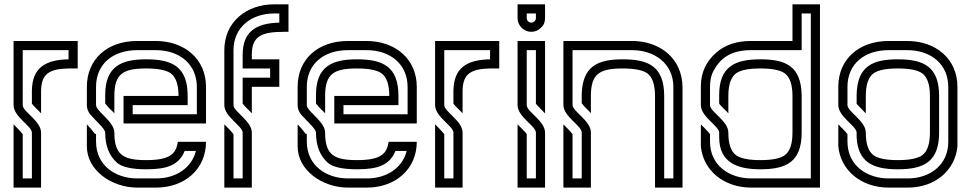

<svg xmlns="http://www.w3.org/2000/svg" viewBox="-20 -853 4415 873"><path d="M125 -250V-41.7H83.3V-242.7C80.2 -247.9 71.9 -256.2 60.4 -268.8L41.7 -287.5V0H166.7V-250C166.7 -303.2 83.3 -345.2 83.3 -375V-625H291.7V-583.3C184.9 -581.2 126.9 -544.2 125 -441.7V-382.3C132.1 -370.4 160.4 -345.9 166.7 -337.5V-437.5C166.7 -520.8 208.2 -539.6 291.7 -541.7H333.3V-666.7H41.7V-375C41.7 -321.8 125 -279.8 125 -250Z M375 -458.3V-375C375 -359.4 380.2 -344.8 391.7 -331.2C416.1 -302.8 458.3 -267.5 458.3 -250C458.3 -190.6 476 -145.8 511.5 -113.5C533.3 -93.8 578.1 -83.3 644.8 -83.3C738.8 -83.3 793.1 -101.4 819.8 -166.7H870.8C852.2 -92.3 783.4 -41.7 689.6 -41.7H604.2C505.5 -41.7 416.7 -100 416.7 -209.4V-242.7C416.7 -243.8 416.7 -243.8 415.6 -243.8C407.9 -243.8 404.7 -257.8 375 -287.5V-187.5C375 -77.8 488.3 0 604.2 0H689.6C819.1 0 916.7 -83.3 916.7 -208.3H788.5C780.6 -152.5 752.1 -125 644.8 -125C540.2 -125 500 -148.6 500 -250C500 -300.2 416.7 -347 416.7 -375V-458.3C416.7 -561.5 492.9 -625 604.2 -625H687.5C799.1 -625 875 -559.1 875 -457.3V-333.3H583.3V-375H833.3V-416.7C833.3 -550 763.1 -583.3 644.8 -583.3C530.9 -583.3 458.3 -550.8 458.3 -420.8V-382.3C480.7 -353.5 491.4 -349 500 -337.5V-416.7C500 -516.7 538.4 -541.7 644.8 -541.7C697.9 -541.7 735.4 -534.4 756.2 -519.8C780.2 -502.1 791.7 -467.7 791.7 -416.7H541.7V-291.7H916.7V-458.3C916.7 -584.3 819.4 -666.7 687.5 -666.7H604.2C467.2 -666.7 375 -583.6 375 -458.3Z M1000 -625V-375C1000 -321.8 1083.3 -279.8 1083.3 -250V-41.7H1041.7V-242.7C1038.5 -247.9 1030.2 -256.2 1018.8 -268.8L1000 -287.5V0H1125V-250C1125 -303.2 1041.7 -345.2 1041.7 -375V-625C1041.7 -731.1 1125.7 -791.7 1226 -791.7H1250V-750C1142.5 -747.8 1083.3 -708 1083.3 -603.1V-541.7H1208.3V-500H1083.3V-382.3C1090.5 -370.4 1118.7 -345.9 1125 -337.5V-458.3H1250V-583.3H1125V-604.2C1125 -687.5 1167.4 -708.3 1270.8 -708.3H1291.7V-833.3H1226C1101 -833.3 1000 -753.4 1000 -625Z M1333.3 -458.3V-375C1333.3 -359.4 1338.5 -344.8 1350 -331.2C1374.4 -302.8 1416.7 -267.5 1416.7 -250C1416.7 -190.6 1434.4 -145.8 1469.8 -113.5C1491.7 -93.8 1536.5 -83.3 1603.1 -83.3C1697.1 -83.3 1751.4 -101.4 1778.1 -166.7H1829.2C1810.6 -92.3 1741.7 -41.7 1647.9 -41.7H1562.5C1463.8 -41.7 1375 -100 1375 -209.4V-242.7C1375 -243.8 1375 -243.8 1374 -243.8C1366.3 -243.8 1363 -257.8 1333.3 -287.5V-187.5C1333.3 -77.8 1446.6 0 1562.5 0H1647.9C1777.4 0 1875 -83.3 1875 -208.3H1746.9C1738.9 -152.5 1710.5 -125 1603.1 -125C1498.6 -125 1458.3 -148.6 1458.3 -250C1458.3 -300.2 1375 -347 1375 -375V-458.3C1375 -561.5 1451.2 -625 1562.5 -625H1645.8C1757.5 -625 1833.3 -559.1 1833.3 -457.3V-333.3H1541.7V-375H1791.7V-416.7C1791.7 -550 1721.5 -583.3 1603.1 -583.3C1489.2 -583.3 1416.7 -550.8 1416.7 -420.8V-382.3C1439 -353.5 1449.7 -349 1458.3 -337.5V-416.7C1458.3 -516.7 1496.8 -541.7 1603.1 -541.7C1656.2 -541.7 1693.8 -534.4 1714.6 -519.8C1738.5 -502.1 1750 -467.7 1750 -416.7H1500V-291.7H1875V-458.3C1875 -584.3 1777.7 -666.7 1645.8 -666.7H1562.5C1425.5 -666.7 1333.3 -583.6 1333.3 -458.3Z M2041.7 -250V-41.7H2000V-242.7C1996.9 -247.9 1988.5 -256.2 1977.1 -268.8L1958.3 -287.5V0H2083.3V-250C2083.3 -303.2 2000 -345.2 2000 -375V-625H2208.3V-583.3C2101.6 -581.2 2043.6 -544.2 2041.7 -441.7V-382.3C2048.8 -370.4 2077.1 -345.9 2083.3 -337.5V-437.5C2083.3 -520.8 2124.9 -539.6 2208.3 -541.7H2250V-666.7H1958.3V-375C1958.3 -321.8 2041.7 -279.8 2041.7 -250Z M2395.8 -708.3C2412.5 -708.3 2428.1 -714.6 2439.6 -727.1C2452.1 -737.5 2458.3 -752.1 2458.3 -770.8V-833.3H2333.3V-770.8C2333.3 -735.3 2362.8 -708.3 2395.8 -708.3ZM2395.8 -750C2385.4 -750 2375 -758.4 2375 -770.8V-791.7H2416.7V-770.8C2416.7 -760.4 2408.3 -750 2395.8 -750ZM2416.7 -250V-41.7H2375V-242.7C2375 -244.8 2367.7 -253.1 2352.1 -268.8L2333.3 -287.5V0H2458.3V-250C2458.3 -303.2 2375 -345.2 2375 -375V-625H2416.7V-381.2C2423.9 -371.6 2454.7 -342.3 2458.3 -337.5V-666.7H2333.3V-375C2333.3 -321.8 2416.7 -279.8 2416.7 -250Z M2625 -251V-41.7H2583.3V-242.7C2580.2 -247.9 2571.9 -256.2 2560.4 -268.8L2541.7 -287.5V0H2666.7V-251C2666.7 -304.2 2583.3 -346.2 2583.3 -376V-625H2854.2C2952.8 -625 3041.7 -566.7 3041.7 -457.3V-41.7H3000V-416.7C3000 -550 2929.4 -583.3 2812.5 -583.3C2698.8 -583.3 2627.2 -553.3 2625 -420.8V-383.3C2632.1 -371.5 2660.4 -346.9 2666.7 -338.5V-416.7C2666.7 -516.7 2705.1 -541.7 2811.5 -541.7C2864.6 -541.7 2902.1 -534.4 2922.9 -519.8C2946.9 -502.1 2958.3 -467.7 2958.3 -416.7V0H3083.3V-458.3C3081.2 -591.4 2976.4 -666.7 2854.2 -666.7H2541.7V-376C2541.7 -322.9 2625 -280.9 2625 -251Z M3250 -250V-229.2C3250 -112.5 3334.1 -83.3 3437.5 -83.3C3555.1 -83.3 3625 -116.7 3625 -250V-419.8C3622.8 -552 3553.1 -583.3 3437.5 -583.3C3322.1 -583.3 3250 -550.8 3250 -420.8V-382.3C3257.1 -370.4 3285.4 -345.9 3291.7 -337.5V-416.7C3291.7 -467.7 3303.1 -502.1 3327.1 -519.8C3347.9 -534.4 3384.4 -541.7 3437.5 -541.7C3490.6 -541.7 3527.1 -534.4 3547.9 -519.8C3571.9 -502.1 3583.3 -467.7 3583.3 -416.7V-250C3583.3 -199 3571.9 -164.6 3547.9 -146.9C3527.1 -132.3 3490.6 -125 3437.5 -125C3384.4 -125 3347.9 -132.3 3327.1 -146.9C3303.1 -164.6 3291.7 -199 3291.7 -250C3291.7 -303.2 3208.3 -345.2 3208.3 -375V-456.3C3208.3 -483.3 3212.5 -506.3 3220.8 -524C3251.4 -585.1 3298.8 -625 3395.8 -625H3625V-791.7H3666.7V-41.7H3395.8C3297.2 -41.7 3208.3 -100 3208.3 -209.4V-242.7C3205.2 -247.9 3196.9 -256.2 3185.4 -268.8L3166.7 -287.5V-187.5C3177 -78.4 3270.6 0 3395.8 0H3708.3V-833.3H3583.3V-666.7H3395.8C3331.2 -666.7 3279.2 -650 3238.5 -615.6C3190.6 -574 3166.7 -522.9 3166.7 -461.5V-375C3166.7 -321.8 3250 -279.8 3250 -250Z M3791.7 -462.5V-375C3791.7 -321.8 3875 -279.8 3875 -250V-229.2C3881.3 -119.3 3942.9 -83.3 4062.5 -83.3C4180.1 -83.3 4250 -116.7 4250 -250V-416.7C4250 -550 4180.1 -583.3 4062.5 -583.3C3948.8 -583.3 3877.2 -553.3 3875 -420.8V-381.2C3882.2 -371.6 3913.1 -342.3 3916.7 -337.5V-416.7C3916.7 -467.7 3928.1 -502.1 3952.1 -519.8C3972.9 -534.4 4009.4 -541.7 4062.5 -541.7C4115.6 -541.7 4152.1 -534.4 4172.9 -519.8C4196.9 -502.1 4208.3 -467.7 4208.3 -416.7V-250C4208.3 -199 4196.9 -164.6 4172.9 -146.9C4152.1 -132.3 4115.6 -125 4062.5 -125C4009.4 -125 3972.9 -132.3 3952.1 -146.9C3928.1 -164.6 3916.7 -199 3916.7 -250C3916.7 -303.2 3833.3 -345.2 3833.3 -375V-458.3C3833.3 -561.5 3909.5 -625 4020.8 -625H4104.2C4215.8 -625 4291.7 -559.1 4291.7 -457.3V-208.3C4291.7 -102.2 4207.6 -41.7 4107.3 -41.7H4020.8C3922.2 -41.7 3833.3 -100 3833.3 -209.4V-242.7C3833.3 -243.8 3833.3 -243.8 3832.3 -243.8C3829.2 -249 3821.9 -257.3 3810.4 -268.8L3791.7 -287.5V-187.5C3802 -78.4 3895.6 0 4020.8 0H4107.3C4232.4 0 4323.1 -78.8 4333.3 -187.5V-458.3C4333.3 -584.3 4236.1 -666.7 4104.2 -666.7H4020.8C3885 -666.7 3793.6 -583.5 3791.7 -462.5Z"/></svg>

Font: Sportrop
Style: Regular
Weight: 500
Version: Version 0.9